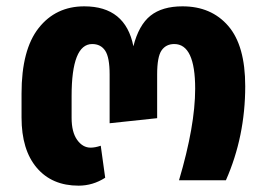

<svg xmlns="http://www.w3.org/2000/svg" viewBox="-20 -569 839 606"><path d="M228 17Q144 17 96 -39.5Q48 -96 48 -198V-274Q48 -412 102 -480.5Q156 -549 246 -549Q376 -549 401 -423Q418 -490 455 -519.5Q492 -549 556 -549Q647 -549 700.5 -487Q754 -425 754 -297Q754 -138 693 0H545Q596 -172 596 -289Q596 -430 530 -430Q504 -430 490 -410Q476 -390 476 -334V-196L326 -180V-334Q326 -388 312 -409Q298 -430 271 -430Q206 -430 206 -266V-197Q206 -152 223.5 -127.5Q241 -103 266 -103Q280 -103 298 -109L312 -8Q273 17 228 17Z"/></svg>

Font: FiraGO
Style: Bold
Weight: 700
Designer: bBox Type
Foundry: bBox Type GmbH
Version: Version 1.001;PS 001.001;hotconv 1.0.88;makeotf.lib2.5.64775